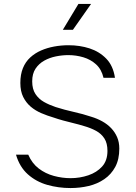

<svg xmlns="http://www.w3.org/2000/svg" viewBox="-20 -944 686 972"><path d="M337 8Q276 8 219.5 -8Q163 -24 121 -61.5Q79 -99 61 -161H123Q142 -117 176 -91Q210 -65 252.5 -53.5Q295 -42 337 -42Q384 -42 427 -56.5Q470 -71 497 -101Q524 -131 524 -180Q524 -219 508.5 -243Q493 -267 466.5 -281.5Q440 -296 405 -306Q379 -314 352 -320.5Q325 -327 299.5 -334Q274 -341 251 -349Q220 -358 189.5 -371Q159 -384 135.5 -404Q112 -424 97.5 -453Q83 -482 83 -524Q83 -567 96 -599Q109 -631 133 -653Q157 -675 188 -688.5Q219 -702 254.5 -708.5Q290 -715 327 -715Q384 -715 433.5 -699Q483 -683 518 -647Q553 -611 562 -550H504Q494 -593 466.5 -618Q439 -643 402 -654Q365 -665 326 -665Q295 -665 263 -658.5Q231 -652 204 -637Q177 -622 160 -596.5Q143 -571 143 -532Q143 -493 159.5 -468Q176 -443 202.5 -428Q229 -413 262 -402Q306 -388 353 -377.5Q400 -367 442 -353Q472 -344 498 -329.5Q524 -315 543 -295Q562 -275 573 -249.5Q584 -224 584 -192Q584 -137 563.5 -99Q543 -61 508 -37Q473 -13 429 -2.5Q385 8 337 8ZM298 -793 377 -924H441L349 -793Z"/></svg>

Font: Onest ExtraLight
Style: Regular
Weight: 250
Designer: Dmitri Voloshin, Andrey Kudryavtsev
Foundry: Dmitri Voloshin, Andrey Kudryavtsev
Version: Version 1.000;gftools[0.9.33]